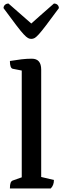

<svg xmlns="http://www.w3.org/2000/svg" viewBox="-22 -1066 354 1086"><path d="M34 0Q34 -22 38 -32Q42 -42 50 -45L101 -63V-667L50 -677Q34 -681 34 -721Q70 -727 99.5 -730.5Q129 -734 158 -734Q211 -734 211 -672V-65L283 -48Q283 -18 265 0ZM155 -846Q145 -846 136 -851Q127 -856 111.5 -872.5Q96 -889 69.5 -924Q43 -959 -2 -1020Q-2 -1031 6 -1038.5Q14 -1046 26 -1046Q119 -965 155 -933Q174 -950 205 -977.5Q236 -1005 283 -1046Q296 -1046 303.5 -1038.5Q311 -1031 311 -1020Q266 -959 239.5 -924Q213 -889 198 -872.5Q183 -856 174 -851Q165 -846 155 -846Z"/></svg>

Font: Petrona SemiBold
Style: Regular
Weight: 600
Designer: Ringo R. Seeber
Foundry: Ringo R. Seeber
Version: Version 2.001; ttfautohint (v1.8.3)